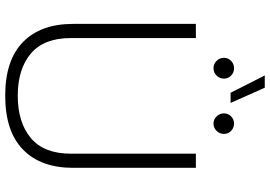

<svg xmlns="http://www.w3.org/2000/svg" viewBox="-166 -830 1012 719"><g transform="rotate(90 339.5 -471.0)"><path d="M263 -957H309L366 -829H328ZM197 -804Q197 -820 208.5 -831Q220 -842 236 -842Q252 -842 263.5 -831Q275 -820 275 -804Q275 -788 263.5 -776.5Q252 -765 236 -765Q220 -765 208.5 -776.5Q197 -788 197 -804ZM405 -804Q405 -820 416.5 -831Q428 -842 443 -842Q459 -842 470.5 -831Q482 -820 482 -804Q482 -788 470.5 -776.5Q459 -765 443 -765Q428 -765 416.5 -776.5Q405 -788 405 -804ZM70 -239V-699H123V-231Q123 -130 181 -81Q239 -32 339 -32Q439 -32 497.5 -81Q556 -130 556 -231V-699H609V-239Q609 -118 540.5 -51.5Q472 15 339 15Q206 15 138 -51.5Q70 -118 70 -239Z"/></g></svg>

Font: Prompt ExtraLight
Style: Regular
Weight: 275
Designer: Katatrad Team
Foundry: CadsonDemak
Version: Version 1.000